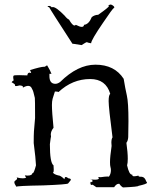

<svg xmlns="http://www.w3.org/2000/svg" viewBox="-20 -814 698 843"><path d="M520 9Q588 6 588 2Q624 -6 625 -11V-15L622 -17Q620 -25 615 -31Q610 -37 601 -38H597Q588 -38 588 -42V-43Q576 -40 569 -40Q561 -40 561 -45V-47H560Q547 -47 538 -88Q541 -98 541 -117Q541 -144 535 -187Q542 -196 543 -212L544 -282Q544 -364 537 -394.5Q530 -425 523 -468Q483 -530 399 -530Q321 -530 244 -454Q233 -446 223 -446Q197 -446 197 -480V-490H206Q201 -504 187 -527Q185 -527 177 -521H174Q159 -521 111 -506Q114 -505 117 -493L110 -495Q101 -495 100 -483L64 -484Q42 -484 40 -482Q38 -480 38 -475Q38 -470 40 -461Q35 -459 31 -453Q46 -445 46 -441V-438Q46 -436 50 -436Q55 -436 66 -439Q81 -438 81 -432L80 -429Q94 -437 104 -437Q116 -437 121 -423Q126 -417 133 -384Q134 -379 134 -296L129 -237Q128 -221 128 -186Q137 -116 138 -88Q129 -54 124 -54L123 -55Q121 -43 101 -43L89 -44Q91 -39 95 -34Q89 -31 80 -31Q69 -31 53 -35Q55 -33 55 -30Q55 -26 49 -22.5Q43 -19 43 -14Q43 -7 52 6Q52 2 170 0Q275 -4 279 -8.5Q283 -13 289 -21Q291 -23 291 -25Q291 -30 281 -31L284 -29Q283 -29 276 -34Q272 -37 269 -37Q264 -37 263 -27Q246 -44 235 -44Q216 -49 212 -57H213Q216 -57 216 -69L215 -88Q199 -99 199 -181Q203 -213 204 -215L203 -223Q203 -238 215 -253Q208 -322 208 -353Q208 -369 211 -380.5Q214 -392 221 -412H226Q233 -412 237 -410Q298 -467 376 -467Q445 -467 464 -402Q457 -397 457 -370Q457 -342 474 -211Q469 -203 469 -188L470 -173Q463 -126 463 -102Q463 -87 465 -80.5Q467 -74 467 -67Q467 -50 458 -38Q457 -39 452 -39Q443 -39 422 -36L410 -37Q414 -34 414 -31Q414 -25 396 -25Q379 -25 378 -28V-29L388 -19Q373 -10 373 -8Q374 -8 378 -17L377 -10Q377 -2 382 -2L387 -3L403 8H481Q491 -7 501 -7H504Q510 3 520 9ZM338 -616Q358 -629 362 -629Q363 -629 363.5 -628Q364 -627 380 -624Q381 -639 431 -712Q474 -776 480 -779Q482 -780 482 -782Q482 -785 476 -789.5Q470 -794 466 -794Q460 -794 455 -788H456Q458 -788 458 -787Q458 -782 411 -749Q396 -749 383 -739Q370 -707 349 -705Q348 -696 339 -696Q330 -696 313 -705Q310 -702 307 -702Q298 -702 283 -728Q275 -731 264 -745Q227 -783 212 -783Q209 -783 207 -782Q202 -788 196 -788Q189 -788 189 -785Q189 -784 196 -782Q200 -773 298 -622L307 -621Z"/></svg>

Font: Xiaobo Songti 小帛宋体
Style: Regular
Weight: 400
Version: Version 1.501;March 17, 2024;FontCreator 14.0.0.2814 64-bit